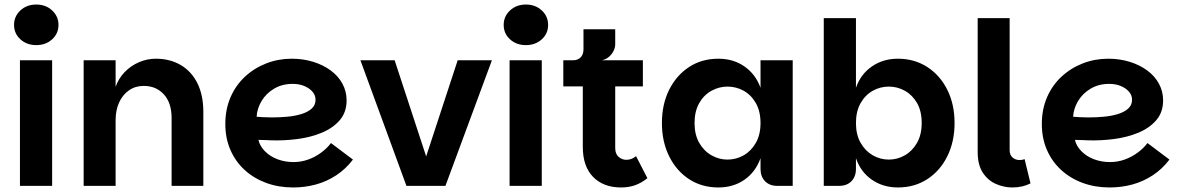

<svg xmlns="http://www.w3.org/2000/svg" viewBox="-20 -820 5202 847"><path d="M68 0V-554H210V0ZM140 -621Q98 -621 70 -646.5Q42 -672 42 -710Q42 -748 70 -774Q98 -800 140 -800Q182 -800 210 -774Q238 -748 238 -710Q238 -672 210 -646.5Q182 -621 140 -621Z M349 0V-554H490V-437Q503 -474 530 -502Q557 -530 593 -545.5Q629 -561 667 -561Q730 -561 777.5 -533Q825 -505 851 -452.5Q877 -400 877 -326V0H737V-300Q737 -366 703 -403.5Q669 -441 614 -441Q577 -441 549 -421.5Q521 -402 505.5 -368Q490 -334 490 -290V0Z M1273 7Q1209 7 1154.5 -13Q1100 -33 1059.5 -70Q1019 -107 996.5 -158.5Q974 -210 974 -273Q974 -338 997 -391Q1020 -444 1061 -482Q1102 -520 1155 -540.5Q1208 -561 1267 -561Q1317 -561 1361 -547.5Q1405 -534 1438.5 -509.5Q1472 -485 1490.5 -451Q1509 -417 1509 -377Q1509 -325 1479 -290Q1449 -255 1399.5 -234.5Q1350 -214 1291 -206.5Q1232 -199 1175 -201Q1166 -202 1154 -202Q1142 -202 1132.5 -202.5Q1123 -203 1120 -203Q1126 -176 1148.5 -153Q1171 -130 1204 -117.5Q1237 -105 1275 -105Q1308 -105 1339 -116Q1370 -127 1396.5 -146.5Q1423 -166 1440 -189L1537 -116Q1505 -74 1463 -46.5Q1421 -19 1373 -6Q1325 7 1273 7ZM1180 -302Q1213 -302 1246.5 -305Q1280 -308 1308.5 -316.5Q1337 -325 1354.5 -340.5Q1372 -356 1372 -380Q1372 -400 1358.5 -415.5Q1345 -431 1322.5 -440.5Q1300 -450 1271 -450Q1225 -450 1189.5 -429Q1154 -408 1134 -374.5Q1114 -341 1112 -305Q1124 -304 1142 -303Q1160 -302 1180 -302Z M1721 -554 1860 -130 1999 -554H2150L1945 0H1773L1570 -554Z M2228 0V-554H2370V0ZM2300 -621Q2258 -621 2230 -646.5Q2202 -672 2202 -710Q2202 -748 2230 -774Q2258 -800 2300 -800Q2342 -800 2370 -774Q2398 -748 2398 -710Q2398 -672 2370 -646.5Q2342 -621 2300 -621Z M2720 7Q2642 7 2596.5 -39.5Q2551 -86 2551 -172V-439H2465V-554H2816V-439H2694V-167Q2694 -141 2709 -128Q2724 -115 2743 -115Q2755 -115 2765.5 -119Q2776 -123 2786 -131L2836 -34Q2810 -13 2782 -3Q2754 7 2720 7ZM2507 -510V-554Q2529 -554 2541.5 -567Q2554 -580 2554 -602V-691H2694V-625Q2694 -610 2686.5 -595Q2679 -580 2666 -569Q2653 -558 2635 -554Z M3149 7Q3076 7 3020 -29.5Q2964 -66 2932 -130.5Q2900 -195 2900 -277Q2900 -360 2932 -424Q2964 -488 3020 -524.5Q3076 -561 3149 -561Q3215 -561 3264 -527Q3313 -493 3335 -433V-554H3477V0H3409Q3375 0 3355 -20.5Q3335 -41 3335 -75V-122Q3313 -61 3264 -27Q3215 7 3149 7ZM3189 -116Q3228 -116 3261 -135Q3294 -154 3314.5 -190Q3335 -226 3335 -277Q3335 -329 3314.5 -365Q3294 -401 3261 -419.5Q3228 -438 3189 -438Q3152 -438 3118.5 -419.5Q3085 -401 3064.5 -365Q3044 -329 3044 -277Q3044 -226 3064.5 -190Q3085 -154 3118.5 -135Q3152 -116 3189 -116Z M3941 7Q3876 7 3826.5 -27Q3777 -61 3756 -122V-75Q3756 -41 3736 -20.5Q3716 0 3681 0H3614V-740H3756V-433Q3777 -493 3826.5 -527Q3876 -561 3941 -561Q4014 -561 4070.5 -524.5Q4127 -488 4159 -424Q4191 -360 4191 -277Q4191 -195 4159 -130.5Q4127 -66 4070.5 -29.5Q4014 7 3941 7ZM3901 -116Q3939 -116 3972 -135Q4005 -154 4025.5 -190Q4046 -226 4046 -277Q4046 -330 4025.5 -365.5Q4005 -401 3972 -419.5Q3939 -438 3901 -438Q3863 -438 3830 -419.5Q3797 -401 3776.5 -365Q3756 -329 3756 -277Q3756 -226 3776.5 -190Q3797 -154 3830 -135Q3863 -116 3901 -116Z M4293 -149V-740H4434V-158Q4434 -136 4447 -125Q4460 -114 4478 -114Q4491 -114 4500 -118L4526 -11Q4491 7 4446 7Q4409 7 4373.5 -8.5Q4338 -24 4315.5 -58.5Q4293 -93 4293 -149Z M4875 7Q4811 7 4756.5 -13Q4702 -33 4661.5 -70Q4621 -107 4598.5 -158.5Q4576 -210 4576 -273Q4576 -338 4599 -391Q4622 -444 4663 -482Q4704 -520 4757 -540.5Q4810 -561 4869 -561Q4919 -561 4963 -547.5Q5007 -534 5040.5 -509.5Q5074 -485 5092.5 -451Q5111 -417 5111 -377Q5111 -325 5081 -290Q5051 -255 5001.5 -234.5Q4952 -214 4893 -206.5Q4834 -199 4777 -201Q4768 -202 4756 -202Q4744 -202 4734.5 -202.5Q4725 -203 4722 -203Q4728 -176 4750.5 -153Q4773 -130 4806 -117.5Q4839 -105 4877 -105Q4910 -105 4941 -116Q4972 -127 4998.5 -146.5Q5025 -166 5042 -189L5139 -116Q5107 -74 5065 -46.5Q5023 -19 4975 -6Q4927 7 4875 7ZM4782 -302Q4815 -302 4848.5 -305Q4882 -308 4910.5 -316.5Q4939 -325 4956.5 -340.5Q4974 -356 4974 -380Q4974 -400 4960.5 -415.5Q4947 -431 4924.5 -440.5Q4902 -450 4873 -450Q4827 -450 4791.5 -429Q4756 -408 4736 -374.5Q4716 -341 4714 -305Q4726 -304 4744 -303Q4762 -302 4782 -302Z"/></svg>

Font: Parkinsans SemiBold
Style: Regular
Weight: 600
Designer: Red Stone, Indian Type Foundry
Foundry: Indian Type Foundry
Version: Version 1.000